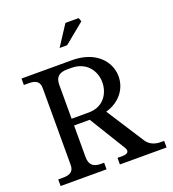

<svg xmlns="http://www.w3.org/2000/svg" viewBox="-162 -1051 1059 1175"><g transform="rotate(-20 367.5 -464.0)"><path d="M347 -364H234V-585C234 -634 258 -657 312 -657H338C438 -657 487 -584 487 -510C487 -436 440 -364 347 -364ZM30 0H329V-43H307C257 -43 234 -65 234 -115V-320H336L479 -87C497 -60 485 -43 449 -43H416V0H720V-43H696C657 -43 624 -59 606 -87L448 -332C545 -360 593 -434 593 -510C593 -605 515 -700 358 -700H30V-658H63C111 -658 132 -640 132 -600V-101C132 -61 111 -43 63 -43H30ZM313 -796H362L494 -904L485 -928H399Z"/></g></svg>

Font: LT Superior Serif Medium
Style: Regular
Weight: 500
Designer: Daniel Lyons
Foundry: LyonsType
Version: Version 2.120;FEAKit 1.0